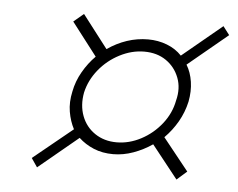

<svg xmlns="http://www.w3.org/2000/svg" viewBox="-38 -521 591 476"><g transform="rotate(5 258.0 -283.5)"><path d="M417 -375 516 -457 500 -478 401 -396Q386 -412 364 -420.5Q342 -429 317 -429Q290 -429 264.5 -420.5Q239 -412 216 -396L153 -478L128 -457L191 -375Q173 -357 159.5 -333.5Q146 -310 141 -284Q135 -257 139 -233.5Q143 -210 153 -191L55 -111L70 -89L169 -171Q185 -156 206.5 -147Q228 -138 255 -138Q280 -138 305 -147Q330 -156 352 -171L417 -89L442 -111L378 -191Q397 -210 410.5 -233.5Q424 -257 430 -284Q435 -310 431.5 -333.5Q428 -357 417 -375ZM261 -168Q230 -168 207 -183.5Q184 -199 174 -225.5Q164 -252 170 -284Q177 -315 198 -341Q219 -367 249 -382.5Q279 -398 310 -398Q342 -398 364.5 -382.5Q387 -367 397 -341Q407 -315 399 -284Q393 -252 372 -225.5Q351 -199 321.5 -183.5Q292 -168 261 -168Z"/></g></svg>

Font: Advent Pro ExtraLight
Style: Italic
Weight: 250
Italic angle: -12°
Version: Version 3.000